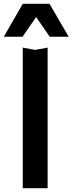

<svg xmlns="http://www.w3.org/2000/svg" viewBox="-50 -819 379 1004"><path d="M134 -558 199 -570V165H69V-570ZM209 -799 309 -627H210L123 -753H155L68 -627H-30L69 -799Z"/></svg>

Font: Unbounded Variable
Style: Regular
Weight: 400
Designer: Luke Prowse, Jean-Baptiste Morizot, Fátima Lázaro, Florian Runge
Foundry: NaN
Version: Version 1.600;FEAKit 1.0